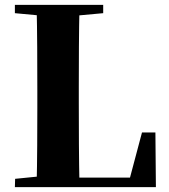

<svg xmlns="http://www.w3.org/2000/svg" viewBox="-20 -767 691 787"><path d="M41 0 42 -34 202 -50H219L218 0ZM130 0Q132 -86 132.5 -170.5Q133 -255 133 -324V-395Q133 -484 132.5 -572Q132 -660 130 -747H306Q304 -661 303.5 -574.5Q303 -488 303 -411V-346Q303 -263 303.5 -175.5Q304 -88 306 0ZM218 0 219 -39H588L503 -2L562 -224H617L619 0ZM41 -713V-747H403V-713L240 -698H202Z"/></svg>

Font: Noto Serif SC ExtraLight Black
Style: Regular
Weight: 900
Version: Version 2.002-H1;hotconv 1.1.0;makeotfexe 2.6.0